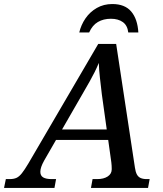

<svg xmlns="http://www.w3.org/2000/svg" viewBox="-75 -932 809 952"><path d="M-55 0 -46 -44H-27Q-7 -44 6.5 -50Q20 -56 33.5 -73Q47 -90 66 -122L412 -714H501L594 -101Q597 -80 603.5 -67.5Q610 -55 622 -49.5Q634 -44 653 -44H667L659 0H376L384 -44H407Q439 -44 459 -57Q479 -70 479 -93Q479 -101 478.5 -110.5Q478 -120 477 -127L430 -464Q425 -508 420.5 -546Q416 -584 415 -620Q405 -596 394 -574Q383 -552 369.5 -528Q356 -504 338 -473L144 -136Q134 -118 129.5 -104.5Q125 -91 125 -80Q125 -61 139 -52.5Q153 -44 181 -44H203L195 0ZM181 -238V-290H512V-238ZM318 -771Q327 -809 349 -841Q371 -873 405 -892.5Q439 -912 482 -912Q544 -912 575.5 -875Q607 -838 611 -771H561Q557 -806 534 -822.5Q511 -839 475 -839Q438 -839 410.5 -823Q383 -807 367 -771Z"/></svg>

Font: ET Text
Style: Italic
Weight: 470
Italic angle: -12°
Designer: Monotype Design Team
Foundry: Monotype Imaging Inc.
Version: Version 2.009